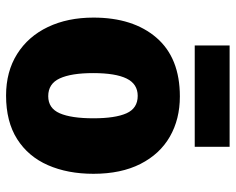

<svg xmlns="http://www.w3.org/2000/svg" viewBox="-92 -675 777 633"><g transform="rotate(90 296.5 -358.5)"><path d="M553 -278Q553 -193 524.5 -128Q496 -63 438.5 -26.5Q381 10 295 10Q216 10 158 -26.5Q100 -63 69 -128Q38 -193 38 -278Q38 -409 104.5 -486Q171 -563 298 -563Q373 -563 430.5 -530Q488 -497 520.5 -433Q553 -369 553 -278ZM221 -277Q221 -205 238.5 -167Q256 -129 297 -129Q337 -129 353.5 -167Q370 -205 370 -278Q370 -350 353.5 -387Q337 -424 296 -424Q257 -424 239 -387.5Q221 -351 221 -277ZM464 -727V-612H130V-727Z"/></g></svg>

Font: Noto Sans Ethiopic SemiCondensed Black
Style: Regular
Weight: 900
Width: 4
Designer: Monotype Design Team
Foundry: Monotype Imaging Inc.
Version: Version 2.102; ttfautohint (v1.8.4.7-5d5b)